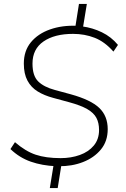

<svg xmlns="http://www.w3.org/2000/svg" viewBox="-20 -840 640 975"><path d="M233 115 253 -8 263 4Q194 1 136.5 -19Q79 -39 33 -83L56 -118Q109 -72 161 -54.5Q213 -37 288 -37Q341 -37 385.5 -53Q430 -69 456.5 -101Q483 -133 483 -180Q483 -216 469.5 -241.5Q456 -267 423 -286Q390 -305 331 -321L250 -343Q205 -355 171.5 -375.5Q138 -396 119.5 -430.5Q101 -465 101 -517Q101 -582 137 -625.5Q173 -669 234 -690.5Q295 -712 369 -709L362 -700L381 -820H421L401 -698L397 -706Q450 -699 497.5 -676Q545 -653 579 -612L556 -578Q512 -628 461 -648Q410 -668 351 -668Q257 -668 201 -629.5Q145 -591 145 -517Q145 -455 174 -426.5Q203 -398 259 -383L340 -361Q441 -333 484 -292Q527 -251 527 -184Q527 -123 492.5 -81Q458 -39 401.5 -17Q345 5 278 4L293 -10L273 115Z"/></svg>

Font: Nunito Sans 12pt ExtraLight 12pt ExtraLight
Style: Italic
Weight: 250
Italic angle: -9°
Version: Version 3.101;gftools[0.9.27]